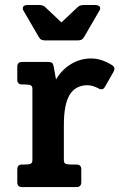

<svg xmlns="http://www.w3.org/2000/svg" viewBox="-20 -755 482 775"><path d="M308.1 -18.6Q308.1 -10.3 303.5 -5.1Q298.8 0 289.1 0H68.8Q49.8 0 49.8 -19V-71.8Q49.8 -80.6 54.2 -85.7Q58.6 -90.8 68.8 -90.8H77.1Q97.7 -90.8 104.2 -94.2Q110.8 -97.7 110.8 -108.9V-396Q110.8 -407.2 104.2 -410.6Q97.7 -414.1 77.1 -414.1H68.8Q49.8 -414.1 49.8 -433.1V-485.8Q49.8 -504.9 68.8 -504.9H174.8Q184.6 -504.9 189.5 -501.7Q194.3 -498.5 196.8 -485.8L206.1 -434.1Q216.8 -452.6 231.7 -468.3Q246.6 -483.9 264.6 -495.1Q282.7 -506.3 303.5 -512.7Q324.2 -519 347.2 -519Q370.6 -519 392.1 -511.5Q413.6 -503.9 432.1 -492.2Q447.8 -482.4 438 -464.8L403.8 -404.8Q395 -388.7 377.9 -397.9Q367.2 -403.8 355.2 -407.5Q343.3 -411.1 332 -411.1Q283.7 -410.2 260.7 -371.6Q237.8 -333 237.8 -251V-108.9Q237.8 -97.7 244.1 -94.2Q250.5 -90.8 271.5 -90.8H289.1Q308.1 -90.8 308.1 -71.8ZM319.3 -605.5Q314.9 -597.7 308.8 -594.7Q302.7 -591.8 292 -591.8H164.1Q153.3 -591.8 147.2 -594.7Q141.1 -597.7 136.7 -605.5L73.7 -713.9Q70.3 -720.7 73.7 -727.8Q77.1 -734.9 93.8 -734.9H133.3Q143.1 -734.9 149.9 -733.4Q156.7 -731.9 162.1 -726.6L228 -664.6L293.9 -726.6Q299.3 -731.9 306.4 -733.4Q313.5 -734.9 323.2 -734.9H362.3Q370.6 -734.9 375.5 -732.9Q380.4 -731 382.6 -727.8Q384.8 -724.6 384.5 -720.9Q384.3 -717.3 382.3 -713.9Z"/></svg>

Font: New Telegraph
Style: Bold
Weight: 700
Designer: Frank Baranowski
Foundry: Frank Baranowski
Version: Version 3.001